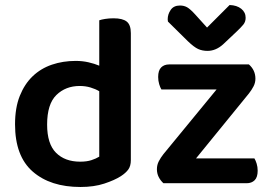

<svg xmlns="http://www.w3.org/2000/svg" viewBox="-20 -731 1082 766"><path d="M502 -92Q502 -69 492 -55Q482 -41 462 -28Q437 -12 396 1.5Q355 15 301 15Q181 15 110.5 -46.5Q40 -108 40 -235Q40 -301 59 -348.5Q78 -396 110.5 -427Q143 -458 187 -473Q231 -488 282 -488Q309 -488 333 -482.5Q357 -477 376 -469V-650Q384 -653 399.5 -655.5Q415 -658 433 -658Q469 -658 485.5 -645Q502 -632 502 -599ZM376 -367Q361 -376 341 -382Q321 -388 298 -388Q242 -388 205 -352Q168 -316 168 -234Q168 -157 203.5 -121.5Q239 -86 300 -86Q326 -86 344.5 -92Q363 -98 376 -106ZM632 0Q620 -11 613 -25Q606 -39 606 -56Q606 -73 613.5 -87.5Q621 -102 632 -116L844 -374H624Q619 -382 615 -395.5Q611 -409 611 -424Q611 -450 623 -462Q635 -474 655 -474H973Q999 -451 999 -417Q999 -401 991.5 -386.5Q984 -372 973 -358L762 -99H995Q1000 -91 1004 -78Q1008 -65 1008 -50Q1008 -24 996 -12Q984 0 964 0ZM806 -621 896 -711Q925 -710 942.5 -696Q960 -682 960 -660Q960 -644 950.5 -632.5Q941 -621 923 -604L870 -554Q841 -528 808 -528Q787 -528 770.5 -535.5Q754 -543 729 -567L650 -645Q649 -649 649 -654Q649 -674 661 -691.5Q673 -709 698 -709Q714 -709 726.5 -702Q739 -695 759 -673Z"/></svg>

Font: Baloo Thambi 2 SemiBold
Style: Regular
Weight: 600
Designer: Aadarsh Rajan and Ek Type
Foundry: Ek Type
Version: Version 1.640;hotconv 1.0.111;makeotfexe 2.5.65597; ttfautoh